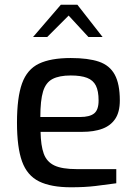

<svg xmlns="http://www.w3.org/2000/svg" viewBox="-20 -788 580 814"><path d="M281 6Q196 6 145.5 -19Q95 -44 73.5 -103.5Q52 -163 52 -268Q52 -375 73.5 -434.5Q95 -494 145 -518Q195 -542 280 -542Q354 -542 399.5 -526.5Q445 -511 466.5 -471.5Q488 -432 488 -362Q488 -313 468.5 -284Q449 -255 413.5 -242Q378 -229 329 -229H152Q153 -171 165.5 -136.5Q178 -102 210.5 -86.5Q243 -71 306 -71H473V-11Q430 -5 385 0.5Q340 6 281 6ZM151 -292H320Q360 -292 379 -307Q398 -322 398 -362Q398 -402 386.5 -425Q375 -448 349 -458Q323 -468 280 -468Q231 -468 202.5 -453Q174 -438 162.5 -400Q151 -362 151 -292ZM120 -631 238 -768H308L415 -631H355L271 -722L180 -631Z"/></svg>

Font: Exo Thin Medium
Style: Regular
Weight: 500
Version: Version 2.000